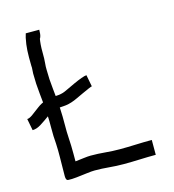

<svg xmlns="http://www.w3.org/2000/svg" viewBox="-108 -732 748 824"><g transform="rotate(-15 266.0 -320.5)"><path d="M485 -66V0Q450 0 414 1.5Q378 3 342 3Q310 3 278 0Q246 -3 214 -3Q201 -3 178 0Q155 3 132 5.5Q109 8 95 7Q84 7 84 -12Q84 -34 84.5 -55Q85 -76 85 -97Q85 -108 85 -127Q85 -146 84 -157Q81 -191 81.5 -225Q82 -259 80 -293Q77 -337 72 -382Q67 -427 67 -473Q67 -481 68 -490Q69 -499 68 -507Q67 -547 68.5 -574.5Q70 -602 76 -630Q78 -638 79.5 -642.5Q81 -647 81 -648H141Q141 -627 137 -616.5Q133 -606 134 -613Q129 -585 129.5 -552.5Q130 -520 128 -502Q127 -495 127 -488Q127 -481 127 -473Q127 -432 132 -388.5Q137 -345 140 -298Q142 -261 141.5 -227.5Q141 -194 143 -163Q144 -153 144.5 -132Q145 -111 145 -97Q145 -88 145 -79.5Q145 -71 145 -62Q163 -64 182.5 -66.5Q202 -69 214 -69Q247 -69 279 -66Q311 -63 342 -63Q377 -63 412.5 -64.5Q448 -66 485 -66ZM2 -239 -8 -291Q2 -291 17.5 -302.5Q33 -314 51 -327.5Q69 -341 84 -345Q113 -354 137 -355Q161 -356 177 -363Q180 -364 194.5 -371Q209 -378 227.5 -386.5Q246 -395 262.5 -401Q279 -407 286 -407L296 -355Q293 -355 279.5 -349Q266 -343 249.5 -335.5Q233 -328 220.5 -322Q208 -316 207 -316Q180 -305 155.5 -304Q131 -303 111 -297Q99 -293 80 -279Q61 -265 40.5 -252Q20 -239 2 -239Z"/></g></svg>

Font: Syne
Style: Italic
Weight: 400
Italic angle: -9°
Designer: Lucas Descroix
Foundry: Bonjour Monde
Version: Version 2.000; ttfautohint (v1.8.3)